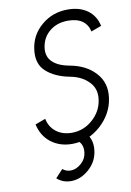

<svg xmlns="http://www.w3.org/2000/svg" viewBox="-99 -773 713 1044"><g transform="rotate(-10 257.0 -251.0)"><path d="M331 -33 273 -4Q291 6 300 26Q308 44 305 70Q301 104 274 128Q246 153 215 153Q190 153 171 137Q171 137 160.5 148Q150 159 130 181Q162 210 207 210Q261 210 307 169Q353 128 360 70Q369 9 331 -33ZM350 -712Q266 -712 205 -660Q174 -634 156.5 -601.5Q139 -569 134 -531Q123 -453 169 -410Q216 -366 299 -350Q364 -338 402 -298Q440 -259 431 -199Q422 -136 372 -92Q322 -48 257 -48Q206 -48 171 -75Q136 -102 127 -148L70 -127Q84 -63 131 -26Q180 12 248 12Q336 12 406 -50Q476 -113 488 -199Q500 -282 448 -338Q397 -394 307 -410Q236 -423 207 -460Q185 -488 191 -531Q199 -585 239 -618Q280 -652 341 -652Q390 -652 420 -631Q449 -610 457 -572L514 -593Q502 -649 460 -680Q417 -712 350 -712Z"/></g></svg>

Font: Unageo
Style: Light-Italic
Weight: 300
Designer: Richard Sepsi
Foundry: Richard Sepsi
Version: Version 2.000